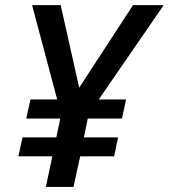

<svg xmlns="http://www.w3.org/2000/svg" viewBox="-20 -734 663 754"><path d="M160.2 0 185.5 -120.1H52.2L68.4 -194.3H201.2L216.8 -268.6H83L99.6 -343.3H204.6L106 -713.9H218.3L291 -389.6L502.4 -713.9H623L367.7 -343.3H475.1L459 -268.6H324.7L309.6 -194.3H443.8L428.2 -120.1H294.9L268.6 0Z"/></svg>

Font: Open Sans SemiBold
Style: Italic
Weight: 600
Italic angle: -12°
Designer: Monotype Design Team
Foundry: Monotype Imaging Inc.
Version: Version 3.003; ttfautohint (v1.8.4)